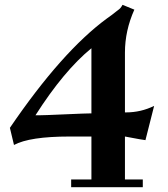

<svg xmlns="http://www.w3.org/2000/svg" viewBox="-20 -776 695 796"><path d="M583 -195Q577 -195 498 -210V-32H572V0H275V-32H359V-210H268Q103 -210 38 -175L21 -246Q237 -563 424 -700Q447 -716 460 -727Q462 -729 468.5 -733.5Q475 -738 479 -742.5Q483 -747 488 -756L537 -736Q498 -649 498 -558V-310H502Q564 -310 619 -337ZM139 -298Q160 -298 249 -302Q338 -306 359 -306V-576Q245 -483 127 -298Z"/></svg>

Font: Ponomar Unicode TT
Style: Regular
Weight: 400
Designer: Vladislav V. Dorosh, Yuri A.W. Shardt, Nikita Simmons, Aleksandr Andreev
Foundry: Ponomar Project
Version: 1.1